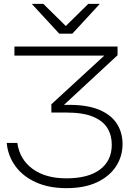

<svg xmlns="http://www.w3.org/2000/svg" viewBox="-20 -802 690 998"><path d="M55 -560H591V-515L291 -237L277 -257H339Q435 -257 496.5 -231Q558 -205 587.5 -159Q617 -113 617 -53Q617 10 583.5 62Q550 114 485 145Q420 176 325 176Q234 176 166.5 145.5Q99 115 60 61.5Q21 8 15 -59H70Q82 26 149 75.5Q216 125 325 125Q439 125 500 79Q561 33 561 -50Q561 -99 538 -136.5Q515 -174 463 -195.5Q411 -217 325 -217H247V-260L557 -545L569 -513H55ZM356 -627H288L145 -782H205L330 -659H314L439 -782H499Z"/></svg>

Font: Unbounded ExtraLight
Style: Regular
Weight: 250
Designer: Luke Prowse, Jean-Baptiste Morizot, Fátima Lázaro, Florian Runge
Foundry: NaN
Version: Version 1.701;gftools[0.9.28.dev5+ged2979d]